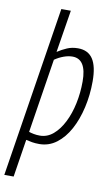

<svg xmlns="http://www.w3.org/2000/svg" viewBox="-124 -792 615 1053"><g transform="rotate(10 184.0 -265.0)"><path d="M-21 210 129 -740H182L144 -504Q170 -521 197 -532.5Q224 -544 257 -544Q313 -544 340 -503.5Q367 -463 367 -379Q367 -303 351 -233Q335 -163 305.5 -108.5Q276 -54 233.5 -22Q191 10 138 10Q116 10 98 7Q80 4 64 0L31 210ZM133 -36Q174 -36 207 -64Q240 -92 264 -139.5Q288 -187 300.5 -246.5Q313 -306 313 -369Q313 -494 235 -494Q212 -494 186 -484.5Q160 -475 137 -459L72 -46Q84 -42 99.5 -39Q115 -36 133 -36Z"/></g></svg>

Font: Georama SemiCondensed Light
Style: Italic
Weight: 300
Width: 4
Italic angle: -9°
Designer: Jean-Baptiste Levee
Foundry: Production Type
Version: Version 1.000